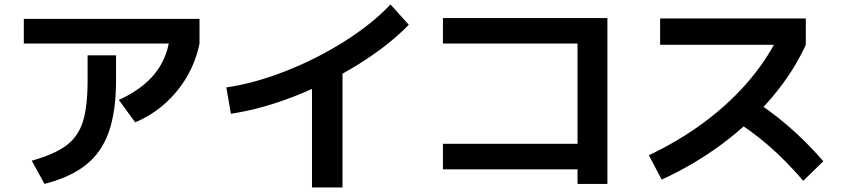

<svg xmlns="http://www.w3.org/2000/svg" viewBox="-20 -789 3790 862"><path d="M373.3 -429.7V-540.6H501V-429.7Q501 -289.8 468.9 -197.8Q436.9 -105.8 366.9 -49.6Q296.8 6.6 179.8 36.7L122.5 -67.5Q225.3 -96.6 278.1 -136.1Q330.9 -175.6 352.1 -242.6Q373.3 -309.7 373.3 -429.7ZM86.9 -704.4H875.7V-593.5H86.9ZM740.9 -613 875.7 -593.5Q859.8 -514.5 819.7 -445.5Q779.7 -376.6 720.2 -323.7Q660.8 -270.7 586.8 -239.8L513.6 -340.4Q615.4 -386.7 671.8 -454.3Q728.1 -521.9 740.9 -613Z M1733.1 -769 1815.2 -677.9Q1726.6 -586.1 1591.1 -501.5Q1455.5 -417 1303.9 -357.5Q1152.3 -298.1 1016.6 -278.4L996.1 -396.5Q1122.1 -414.7 1262 -469.6Q1402 -524.5 1527.1 -603.6Q1652.2 -682.8 1733.1 -769ZM1380.7 -485.7H1517.7V52.5H1380.7Z M2572.8 -28.7H1968.6V-143.4H2572.8V-593.5H1968.6V-708H2707V36.7H2572.8Z M3470.7 -618.3 3508.4 -588H2943.7V-706.2H3597.8V-588Q3541.8 -465.2 3445.7 -351.6Q3349.6 -238 3223.2 -143.6Q3096.7 -49.3 2950.7 17.4L2893.1 -92Q3027.9 -156.1 3138.4 -237.8Q3248.9 -319.5 3332.9 -415.5Q3416.8 -511.4 3470.7 -618.3ZM3254.5 -263.6 3338.9 -355Q3432.3 -297.2 3515.3 -226Q3598.3 -154.9 3676.5 -65.2L3586.4 22.6Q3506.4 -70 3428.1 -137.5Q3349.7 -205.1 3254.5 -263.6Z"/></svg>

Font: WEMIX Pretendard Variable
Style: Regular
Weight: 400
Designer: Base glyphs from Inter by Rasmus Andersson; Hangeul glyphs from Noto Sans CJK(Source Han Sans) by Jang Soo-young and Kan
Foundry: Kil Hyung-jin
Version: Version 1.000;Glyphs 3.2 (3208)